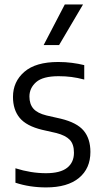

<svg xmlns="http://www.w3.org/2000/svg" viewBox="-20 -828 454 858"><path d="M186 9.5Q112.5 9.5 49 -11.5V-76Q118.5 -54 185.5 -54Q249 -54 279.8 -78Q310.5 -102 310.5 -145.5Q310.5 -184 291.5 -203.5Q272.5 -223 232 -233.5L168 -248Q98 -265 68 -301.2Q38 -337.5 38 -395Q38 -463 88.8 -507Q139.5 -551 240 -551Q272.5 -551 301.2 -547.2Q330 -543.5 356.5 -537V-472.5Q326.5 -480.5 299.5 -484Q272.5 -487.5 242 -487.5Q171.5 -487.5 141.5 -461Q111.5 -434.5 111.5 -396.5Q111.5 -363 129.2 -342.5Q147 -322 188 -312L252 -297.5Q324 -280 354 -244Q384 -208 384 -149Q384 -75 332.8 -32.8Q281.5 9.5 186 9.5ZM175 -626.5 269.5 -808H351L244 -626.5Z"/></svg>

Font: Encode Sans SemiCondensed SemiCondensed
Style: Regular
Weight: 400
Width: 4
Designer: Multiple Designers
Foundry: Impallari Type
Version: Version 3.000; ttfautohint (v1.8.3) -l 8 -r 50 -G 200 -x 14 